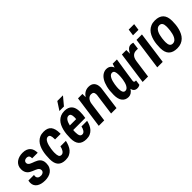

<svg xmlns="http://www.w3.org/2000/svg" viewBox="206 -1836 2961 2961"><g transform="rotate(-45 1686.5 -355.5)"><path d="M22 -124Q22 -132.3 22.9 -140.9Q23.9 -149.4 24.9 -156.2Q26.4 -164.1 27.8 -170.9H149.9L147.9 -161.1Q147 -157.2 146.5 -153.1Q146 -148.9 146 -146Q146 -128.4 152.3 -116.9Q158.7 -105.5 168.9 -98.4Q179.2 -91.3 192.6 -88.6Q206.1 -85.9 220.2 -85.9Q230.5 -85.9 241.9 -88.9Q253.4 -91.8 262.9 -98.4Q272.5 -105 278.8 -115.2Q285.2 -125.5 285.2 -140.1Q285.2 -159.7 275.9 -172.6Q266.6 -185.5 251.5 -195.1Q236.3 -204.6 217 -211.9Q197.8 -219.2 177.5 -227.8Q157.2 -236.3 137.9 -247.3Q118.7 -258.3 103.5 -275.1Q88.4 -292 79.1 -315.9Q69.8 -339.8 69.8 -374Q69.8 -414.6 85.4 -445.3Q101.1 -476.1 127.7 -496.6Q154.3 -517.1 189.5 -527.6Q224.6 -538.1 264.2 -538.1Q313 -538.1 345.2 -524.2Q377.4 -510.3 396.7 -487.1Q416 -463.9 424.1 -433.8Q432.1 -403.8 432.1 -372.1H311Q311 -386.7 308.8 -399.2Q306.6 -411.6 300.3 -420.7Q293.9 -429.7 282.2 -434.8Q270.5 -439.9 252 -439.9Q240.2 -439.9 229.7 -436.3Q219.2 -432.6 211.2 -426Q203.1 -419.4 198.5 -409.7Q193.8 -399.9 193.8 -388.2Q193.8 -370.1 203.1 -358.2Q212.4 -346.2 227.8 -337.4Q243.2 -328.6 262.9 -321.8Q282.7 -314.9 303 -306.9Q323.2 -298.8 343 -288.1Q362.8 -277.3 378.2 -261.2Q393.6 -245.1 402.8 -221.7Q412.1 -198.2 412.1 -165Q412.1 -117.2 395.5 -83.5Q378.9 -49.8 351.1 -28.6Q323.2 -7.3 287.1 2.4Q251 12.2 211.9 12.2Q168 12.2 132.8 2.9Q97.7 -6.3 73 -23.9Q48.3 -41.5 35.2 -66.9Q22 -92.3 22 -124Z M492.2 -171.9Q492.2 -212.9 496.1 -256.1Q500 -299.3 509.8 -340.1Q519.5 -380.9 536.4 -416.7Q553.2 -452.6 579.1 -479.7Q605 -506.8 640.9 -522.5Q676.8 -538.1 725.1 -538.1Q811 -538.1 849.6 -489.7Q888.2 -441.4 888.2 -342.8V-328.1H766.1V-342.8Q766.1 -388.7 755.6 -412.8Q745.1 -437 715.8 -437Q694.3 -437 678.5 -421.4Q662.6 -405.8 651.4 -381.6Q640.1 -357.4 632.8 -327.9Q625.5 -298.3 621.3 -271Q617.2 -243.7 615.7 -221.9Q614.3 -200.2 614.3 -190.9Q614.3 -140.6 625 -114.7Q635.7 -88.9 668 -88.9Q684.1 -88.9 697.3 -97.4Q710.4 -106 720.7 -120.6Q731 -135.3 738.3 -154.3Q745.6 -173.3 750 -194.8H869.1Q859.9 -153.3 844.5 -115.7Q829.1 -78.1 804.7 -49.8Q780.3 -21.5 744.6 -4.6Q709 12.2 659.2 12.2Q575.2 12.2 533.7 -32.7Q492.2 -77.6 492.2 -171.9Z M945.3 -171.9Q945.3 -215.3 949.5 -259.3Q953.6 -303.2 963.9 -344Q974.1 -384.8 991.2 -420.2Q1008.3 -455.6 1034.2 -481.7Q1060.1 -507.8 1095.7 -522.9Q1131.3 -538.1 1178.2 -538.1Q1341.3 -538.1 1341.3 -358.9Q1341.3 -329.6 1338.6 -297.1Q1335.9 -264.6 1330.1 -232.9H1066.9Q1065.4 -217.3 1065.2 -204.8Q1064.9 -192.4 1064.9 -187Q1064.9 -135.7 1077.4 -110.4Q1089.8 -85 1120.1 -85Q1135.3 -85 1147.5 -92.8Q1159.7 -100.6 1169.2 -114Q1178.7 -127.4 1185.3 -145Q1191.9 -162.6 1196.3 -182.1H1319.3Q1310.1 -142.6 1294.4 -107.4Q1278.8 -72.3 1254.6 -45.7Q1230.5 -19 1196 -3.4Q1161.6 12.2 1115.2 12.2Q1028.8 12.2 987.1 -32.7Q945.3 -77.6 945.3 -171.9ZM1330.1 -723.1 1331.1 -720.2 1222.7 -590.8H1124L1210 -723.1ZM1218.3 -319.8Q1218.8 -330.6 1219.2 -337.4Q1219.7 -344.2 1220 -348.4Q1220.2 -352.5 1220.2 -354.5V-358.9Q1220.2 -398.9 1209.2 -419.9Q1198.2 -440.9 1170.9 -440.9Q1152.3 -440.9 1137.7 -430.7Q1123 -420.4 1112.1 -403.6Q1101.1 -386.7 1093.3 -365Q1085.4 -343.3 1080.1 -319.8Z M1561 -525.9V-456.1Q1572.8 -473.1 1586.9 -488.3Q1601.1 -503.4 1618.7 -514.4Q1636.2 -525.4 1657.5 -531.7Q1678.7 -538.1 1704.1 -538.1Q1767.1 -538.1 1799.1 -502Q1831.1 -465.8 1831.1 -402.8Q1831.1 -396 1830.6 -389.4Q1830.1 -382.8 1828.4 -369.1Q1826.7 -355.5 1823.2 -330.8Q1819.8 -306.2 1814 -263.7Q1808.1 -221.2 1799.3 -157Q1790.5 -92.8 1778.3 0H1660.2Q1671.9 -86.4 1679.9 -146.5Q1688 -206.5 1693.6 -246.1Q1699.2 -285.6 1702.1 -308.1Q1705.1 -330.6 1706.8 -342Q1708.5 -353.5 1708.7 -357.2Q1709 -360.8 1709 -362.8Q1709 -397.9 1695.6 -413.6Q1682.1 -429.2 1651.4 -429.2Q1633.8 -429.2 1617.7 -421.9Q1601.6 -414.6 1588.4 -400.1Q1575.2 -385.7 1565.9 -364.5Q1556.6 -343.3 1553.2 -315.9L1510.3 0H1391.1L1464.4 -525.9Z M2090.3 -538.1Q2131.8 -538.1 2158.9 -518.1Q2186 -498 2200.2 -462.9L2220.2 -525.9H2313Q2295.4 -414.1 2281.7 -325.7Q2275.9 -287.6 2270.3 -251.2Q2264.6 -214.8 2260.5 -185.5Q2256.3 -156.2 2253.7 -137.7Q2251 -119.1 2251 -117.2Q2251 -102.1 2257.8 -95.5Q2264.6 -88.9 2274.9 -88.9H2293L2281.2 -3.9Q2272 1.5 2257.6 6.8Q2243.2 12.2 2222.2 12.2Q2189 12.2 2167.7 -6.3Q2146.5 -24.9 2139.2 -58.1Q2129.4 -39.6 2116.7 -26.4Q2104 -13.2 2090.1 -4.6Q2076.2 3.9 2061.5 8.1Q2046.9 12.2 2033.2 12.2Q1966.3 12.2 1928.7 -34.2Q1891.1 -80.6 1891.1 -173.8Q1891.1 -269 1908.2 -337.9Q1925.3 -406.7 1953.4 -451.2Q1981.4 -495.6 2017.3 -516.8Q2053.2 -538.1 2090.3 -538.1ZM2064 -90.8Q2085 -90.8 2100.6 -104Q2116.2 -117.2 2127.7 -138.4Q2139.2 -159.7 2146.5 -186.5Q2153.8 -213.4 2158.2 -240.7Q2162.6 -268.1 2164.3 -293.7Q2166 -319.3 2166 -337.9Q2166 -383.8 2155 -409.4Q2144 -435.1 2113.3 -435.1Q2092.3 -435.1 2076.7 -420.9Q2061 -406.7 2049.6 -384.3Q2038.1 -361.8 2030.5 -334.2Q2022.9 -306.6 2018.6 -279.3Q2014.2 -252 2012.2 -228.3Q2010.3 -204.6 2010.3 -189.9Q2010.3 -141.6 2022.9 -116.2Q2035.6 -90.8 2064 -90.8Z M2518.1 -525.9V-445.8Q2525.9 -461.9 2536.1 -478.3Q2546.4 -494.6 2559.6 -508.1Q2572.8 -521.5 2589.1 -529.8Q2605.5 -538.1 2626 -538.1Q2637.7 -538.1 2646.5 -536.6Q2655.3 -535.2 2661.6 -533.7Q2668.9 -531.7 2674.3 -529.8L2659.2 -414.1H2621.1Q2601.6 -414.1 2583.3 -408.2Q2564.9 -402.3 2549.6 -388.4Q2534.2 -374.5 2523.2 -351.3Q2512.2 -328.1 2507.3 -293L2466.3 0H2348.1L2421.4 -525.9Z M2886.2 -723.1 2871.1 -613.8H2752L2767.1 -723.1ZM2858.9 -525.9 2786.1 0H2667L2740.2 -525.9Z M2908.2 -180.2Q2908.2 -218.8 2912.4 -260.3Q2916.5 -301.8 2927 -341.6Q2937.5 -381.3 2955.1 -417Q2972.7 -452.6 2999.5 -479.5Q3026.4 -506.3 3063.7 -522.2Q3101.1 -538.1 3150.9 -538.1Q3243.2 -538.1 3290 -490Q3336.9 -441.9 3336.9 -342.8Q3336.9 -304.2 3332.8 -262.7Q3328.6 -221.2 3318.1 -181.9Q3307.6 -142.6 3290 -107.2Q3272.5 -71.8 3245.6 -45.4Q3218.8 -19 3181.4 -3.4Q3144 12.2 3094.2 12.2Q3002.4 12.2 2955.3 -34.7Q2908.2 -81.5 2908.2 -180.2ZM3031.2 -183.1Q3031.2 -136.2 3047.1 -112.5Q3063 -88.9 3098.1 -88.9Q3125.5 -88.9 3144.8 -105Q3164.1 -121.1 3177 -146.2Q3189.9 -171.4 3197.3 -201.7Q3204.6 -231.9 3208.3 -260.3Q3211.9 -288.6 3212.9 -311Q3213.9 -333.5 3213.9 -342.8Q3213.9 -388.7 3198 -412.8Q3182.1 -437 3147 -437Q3119.6 -437 3100.3 -420.9Q3081.1 -404.8 3068.1 -379.6Q3055.2 -354.5 3047.9 -324.2Q3040.5 -293.9 3036.9 -265.9Q3033.2 -237.8 3032.2 -215.1Q3031.2 -192.4 3031.2 -183.1Z"/></g></svg>

Font: Archivo Narrow
Style: Bold Italic
Weight: 700
Italic angle: -8°
Designer: Hector Gatti
Foundry: Hector Gatti
Version: 1.002; ttfautohint (v0.8)